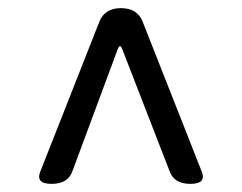

<svg xmlns="http://www.w3.org/2000/svg" viewBox="-20 -769 595 472"><path d="M79 -347 224 -715Q237 -749 277.5 -749Q318 -749 331 -715L476 -347Q488 -317 448 -317Q408 -317 397 -348L281 -647Q275 -664 269 -647L158 -348Q147 -317 107 -317Q67 -317 79 -347Z"/></svg>

Font: Raw Maruko Gothic CJK TC
Style: Regular
Weight: 400
Version: Version 1.001